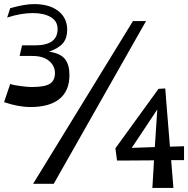

<svg xmlns="http://www.w3.org/2000/svg" viewBox="-82 -855 921 940"><path d="M258 -488Q258 -410 209 -370.5Q160 -331 68 -331Q7 -331 -62 -355L-32 -444Q-16 -438 19.5 -433.5Q55 -429 72 -429Q139 -429 163 -445.5Q187 -462 187 -497Q187 -533 158 -557Q129 -581 77 -581H14L26 -633H90Q200 -633 200 -713Q200 -752 166 -771.5Q132 -791 79 -791Q20 -791 -47 -769L-32 -815Q39 -835 85 -835Q160 -835 203.5 -801Q247 -767 247 -709Q247 -669 226.5 -644Q206 -619 158 -602Q214 -594 236 -566Q258 -538 258 -488ZM569 -752H633L181 45H80ZM819 -139V-71H756L767 65H664L672 -70L522 -69L521 -68L520 -69H491L483 -129L694 -420L727 -422L730 -385L731 -384L730 -383L750 -137ZM563 -131 676 -135 688 -319Z"/></svg>

Font: OpenDyslexic
Style: Regular
Weight: 400
Designer: Abbie Gonzalez
Version: Version 0.920;hotconv 1.0.109;makeotfexe 2.5.65596